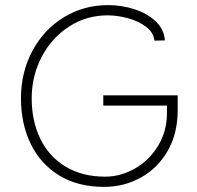

<svg xmlns="http://www.w3.org/2000/svg" viewBox="-20 -716 770 751"><path d="M675 -285Q675 -194 636 -126Q597 -58 531 -21.5Q465 15 387 15Q285 15 212 -29.5Q139 -74 100.5 -152.5Q62 -231 62 -332Q62 -433 106.5 -516.5Q151 -600 229 -648Q307 -696 403 -696Q457 -696 507 -679.5Q557 -663 589.5 -632Q622 -601 625 -558L584 -557Q581 -589 551 -611.5Q521 -634 479.5 -645Q438 -656 401 -656Q318 -656 250 -612Q182 -568 143 -493.5Q104 -419 104 -331Q104 -242 138 -172.5Q172 -103 237 -64Q302 -25 391 -25Q452 -25 508 -57Q564 -89 598.5 -146Q633 -203 633 -273V-303H384V-343H675Z"/></svg>

Font: Bellota Text Light
Style: Regular
Weight: 300
Designer: Kemie Guaida
Foundry: Kemie Guaida
Version: Version 4.001